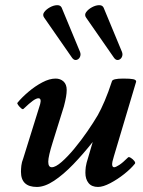

<svg xmlns="http://www.w3.org/2000/svg" viewBox="-20 -727 568 760"><path d="M126 13Q63 13 63 -47Q63 -58 64.5 -71.5Q66 -85 72 -100L139 -315Q145 -338 132 -338Q124 -338 110.5 -328.5Q97 -319 73 -296Q70 -293 63.5 -298.5Q57 -304 52 -311Q47 -318 49 -320Q66 -341 92.5 -363.5Q119 -386 147.5 -401Q176 -416 200 -416Q219 -416 231.5 -404.5Q244 -393 244 -371Q244 -359 241.5 -344Q239 -329 233 -306L189 -165Q171 -108 171 -87Q171 -65 185 -65Q200 -65 224 -86Q248 -107 274.5 -139Q301 -171 325.5 -206.5Q350 -242 367 -271Q380 -294 394.5 -328Q409 -362 423 -405Q425 -416 468 -416Q496 -416 507.5 -413.5Q519 -411 519 -404L431 -109Q423 -84 424 -74.5Q425 -65 432 -65Q438 -65 452 -74Q466 -83 487 -104Q490 -107 498 -102Q506 -97 511.5 -90Q517 -83 514 -79Q498 -59 471.5 -38Q445 -17 416.5 -2Q388 13 368 13Q343 13 330.5 -2.5Q318 -18 318 -43Q318 -53 319.5 -66Q321 -79 330 -107L347 -165Q309 -117 270 -76.5Q231 -36 194 -11.5Q157 13 126 13ZM262 -503 155 -657Q147 -668 155 -679Q163 -690 177.5 -698Q192 -706 205.5 -706.5Q219 -707 224 -697L297 -521Q301 -510 296 -500.5Q291 -491 281 -489.5Q271 -488 262 -503ZM428 -503 321 -657Q313 -668 321 -679Q329 -690 343.5 -698Q358 -706 371.5 -706.5Q385 -707 390 -697L463 -521Q467 -510 462 -500.5Q457 -491 447 -489.5Q437 -488 428 -503Z"/></svg>

Font: Junicode SmExp
Style: Bold Italic
Weight: 700
Width: 6
Italic angle: -11°
Designer: Peter S. Baker
Version: Version 2.205; ttfautohint (v1.8.4)